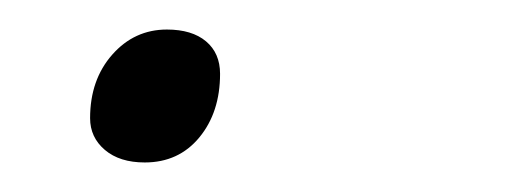

<svg xmlns="http://www.w3.org/2000/svg" viewBox="-20 -96 353 130"><path d="M78 14Q61 14 51 5.5Q41 -3 41 -16Q41 -42 56 -59Q71 -76 93 -76Q110 -76 119.5 -68Q129 -60 129 -46Q129 -20 115 -3Q101 14 78 14Z"/></svg>

Font: Playwrite BE VLG Thin
Style: Regular
Weight: 250
Designer: Veronika Burian, José Scaglione
Foundry: TypeTogether
Version: Version 1.002